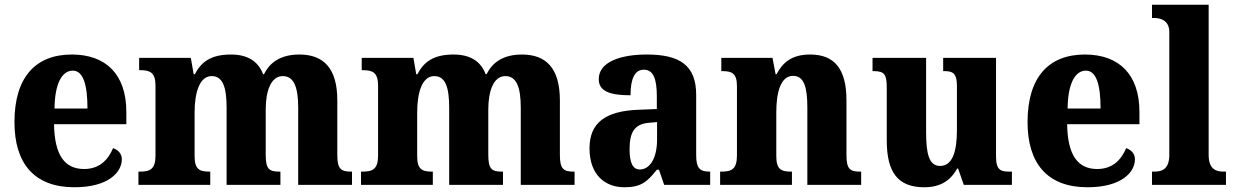

<svg xmlns="http://www.w3.org/2000/svg" viewBox="-20 -780 5209 810"><path d="M294 10C438 10 494 -54 494 -108C494 -132 478 -148 457 -155C436 -105 399 -67 335 -67C253 -67 210 -125 208 -256H513V-308C513 -467 426 -550 283 -550C129 -550 41 -453 41 -265C41 -91 124 10 294 10ZM349 -322H210C211 -426 241 -482 287 -482C331 -482 349 -423 349 -322Z M564 0H867V-56H864C822 -56 801 -65 801 -121V-306C801 -387 821 -459 873 -459C921 -459 936 -410 936 -325V0H1163V-56H1159C1117 -56 1101 -65 1101 -126V-318C1101 -394 1122 -459 1173 -459C1221 -459 1238 -410 1238 -325V0H1465V-56H1462C1420 -56 1403 -65 1403 -126V-357C1403 -492 1345 -550 1243 -550C1165 -550 1118 -517 1094 -467H1090C1068 -524 1022 -550 954 -550C868 -550 828 -517 802 -467H797L785 -536H567V-484H571C612 -484 636 -475 636 -419V-124C636 -65 612 -56 570 -56H564Z M1503 0H1806V-56H1803C1761 -56 1740 -65 1740 -121V-306C1740 -387 1760 -459 1812 -459C1860 -459 1875 -410 1875 -325V0H2102V-56H2098C2056 -56 2040 -65 2040 -126V-318C2040 -394 2061 -459 2112 -459C2160 -459 2177 -410 2177 -325V0H2404V-56H2401C2359 -56 2342 -65 2342 -126V-357C2342 -492 2284 -550 2182 -550C2104 -550 2057 -517 2033 -467H2029C2007 -524 1961 -550 1893 -550C1807 -550 1767 -517 1741 -467H1736L1724 -536H1506V-484H1510C1551 -484 1575 -475 1575 -419V-124C1575 -65 1551 -56 1509 -56H1503Z M2614 10C2683 10 2709 -11 2751 -64H2760L2782 0H2976V-56H2973C2931 -56 2917 -72 2917 -126V-380C2917 -505 2847 -550 2709 -550C2598 -550 2506 -519 2506 -446C2506 -397 2549 -378 2640 -378C2640 -448 2658 -486 2696 -486C2736 -486 2751 -448 2751 -374V-320L2675 -317C2535 -312 2467 -263 2467 -154C2467 -42 2533 10 2614 10ZM2679 -65C2649 -65 2636 -95 2636 -150C2636 -221 2656 -257 2718 -262L2752 -265V-191C2752 -115 2723 -65 2679 -65Z M3018 0H3321V-56H3317C3276 -56 3255 -65 3255 -121V-306C3255 -387 3272 -460 3326 -460C3373 -460 3386 -410 3386 -325V0H3613V-56H3609C3567 -56 3551 -65 3551 -126V-357C3551 -492 3498 -550 3398 -550C3320 -550 3282 -516 3256 -467H3252L3239 -536H3023V-480H3027C3068 -480 3089 -471 3089 -416V-124C3089 -65 3065 -56 3023 -56H3018Z M3879 10C3945 10 3989 -16 4018 -69H4022L4046 0H4249V-56H4239C4205 -56 4182 -60 4182 -118V-536H3959V-480H3962C3996 -480 4017 -475 4017 -418V-230C4017 -138 3997 -80 3946 -80C3899 -80 3887 -132 3887 -222V-536H3661V-480H3665C3712 -480 3721 -466 3721 -409V-188C3721 -54 3767 10 3879 10Z M4568 10C4712 10 4768 -54 4768 -108C4768 -132 4752 -148 4731 -155C4710 -105 4673 -67 4609 -67C4527 -67 4484 -125 4482 -256H4787V-308C4787 -467 4700 -550 4557 -550C4403 -550 4315 -453 4315 -265C4315 -91 4398 10 4568 10ZM4623 -322H4484C4485 -426 4515 -482 4561 -482C4605 -482 4623 -423 4623 -322Z M4840 0H5152V-56H5141C5105 -56 5079 -71 5079 -127V-760H4840V-704H4851C4871 -704 4913 -697 4913 -645V-127C4913 -71 4887 -56 4851 -56H4840Z"/></svg>

Font: Noto Serif Sinhala SemiCondensed ExtraBold
Style: Regular
Weight: 800
Width: 4
Designer: Jelle Bosma - Monotype Design Team
Foundry: Monotype Imaging Inc.
Version: Version 2.007